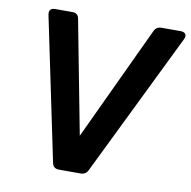

<svg xmlns="http://www.w3.org/2000/svg" viewBox="-82 -827 903 908"><g transform="rotate(10 369.5 -372.5)"><path d="M260 0Q232 0 227 -26L84 -712Q78 -745 111 -745H193Q221 -745 225 -718L329 -175L586 -723Q596 -745 621 -745H713Q730 -745 736.5 -735.5Q743 -726 735 -710L399 -22Q388 0 364 0Z"/></g></svg>

Font: Pitagon Sans Text Bold
Style: Italic
Weight: 700
Italic angle: -8°
Designer: Travis Tran
Foundry: Pitagon
Version: Version 1.001; ttfautohint (v1.8.4.7-5d5b);gftools[0.9.26]